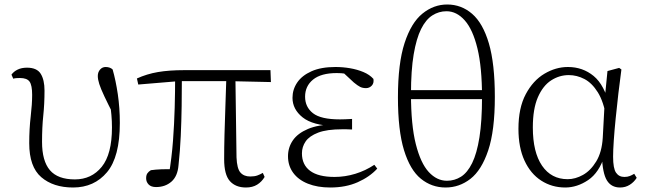

<svg xmlns="http://www.w3.org/2000/svg" viewBox="-20 -820 2876 854"><path d="M305 14Q217 14 163.5 -32Q110 -78 110 -183Q110 -246 116.5 -301.5Q123 -357 123 -398Q123 -441 111.5 -457Q100 -473 69 -473Q61 -473 53 -472.5Q45 -472 39 -470L31 -488Q41 -502 58.5 -510.5Q76 -519 100 -519Q144 -519 161 -492Q178 -465 178 -417Q178 -358 172.5 -306Q167 -254 167 -189Q167 -104 202 -63Q237 -22 313 -22Q387 -22 432.5 -78Q478 -134 478 -253Q478 -281 475.5 -309Q473 -337 468 -373L483 -370L488 -303Q460 -358 444 -392Q428 -426 421.5 -446.5Q415 -467 415 -482Q415 -499 425 -510.5Q435 -522 450 -522Q460 -522 468 -519Q476 -516 481 -511Q495 -462 504 -401Q513 -340 513 -273Q513 -122 456 -54Q399 14 305 14Z M674 12Q652 12 641 0.5Q630 -11 630 -27Q630 -41 635.5 -49Q641 -57 651 -63Q672 -66 697.5 -67Q723 -68 754 -67L731 -41Q744 -120 749.5 -194.5Q755 -269 757 -340.5Q759 -412 759 -482H789Q789 -415 788 -348Q787 -281 784 -215Q781 -149 774 -85Q770 -36 742.5 -12Q715 12 674 12ZM595 -444 589 -471Q633 -491 682.5 -499.5Q732 -508 800 -508H1183L1185 -455L1004 -459H775ZM1074 14Q1028 14 1002.5 -14.5Q977 -43 977 -112Q977 -161 978.5 -220.5Q980 -280 982.5 -346.5Q985 -413 987 -482H1027L1032 -120Q1034 -70 1049.5 -52.5Q1065 -35 1093 -35Q1112 -35 1124.5 -39.5Q1137 -44 1149 -51L1157 -33Q1144 -11 1123.5 1.5Q1103 14 1074 14Z M1449 14Q1392 14 1349.5 -3Q1307 -20 1284 -51.5Q1261 -83 1261 -125Q1261 -164 1282.5 -195.5Q1304 -227 1350 -246.5Q1396 -266 1469 -267V-259Q1371 -262 1326 -298Q1281 -334 1281 -385Q1281 -422 1302 -453Q1323 -484 1365.5 -503Q1408 -522 1472 -522Q1505 -522 1537 -516.5Q1569 -511 1596.5 -499.5Q1624 -488 1641 -469Q1644 -450 1633.5 -439Q1623 -428 1608 -428Q1593 -428 1582 -433.5Q1571 -439 1554 -453L1499 -504L1553 -502L1557 -485Q1532 -490 1515 -492.5Q1498 -495 1478 -495Q1408 -495 1372.5 -466Q1337 -437 1337 -390Q1337 -344 1372 -316.5Q1407 -289 1492 -289Q1503 -289 1515.5 -289.5Q1528 -290 1546 -291V-244Q1528 -245 1519.5 -245Q1511 -245 1503 -245Q1434 -245 1395 -230Q1356 -215 1339.5 -191Q1323 -167 1323 -138Q1323 -87 1359.5 -60Q1396 -33 1468 -33Q1515 -33 1560.5 -47Q1606 -61 1645 -87L1658 -70Q1624 -33 1571 -9.5Q1518 14 1449 14Z M1962 14Q1900 14 1852 -25Q1804 -64 1777 -152Q1750 -240 1750 -387Q1750 -538 1779.5 -628.5Q1809 -719 1859 -759.5Q1909 -800 1969 -800Q2032 -800 2080 -758.5Q2128 -717 2154.5 -627Q2181 -537 2181 -389Q2181 -239 2151.5 -151Q2122 -63 2072.5 -24.5Q2023 14 1962 14ZM1968 -16Q2002 -16 2030.5 -34Q2059 -52 2080 -94.5Q2101 -137 2112.5 -209Q2124 -281 2124 -388Q2124 -521 2103.5 -605Q2083 -689 2047 -729.5Q2011 -770 1966 -770Q1932 -770 1903 -751.5Q1874 -733 1853 -691Q1832 -649 1820 -578Q1808 -507 1808 -402Q1808 -264 1829.5 -179Q1851 -94 1887 -55Q1923 -16 1968 -16ZM1770 -379V-419H2164V-379Z M2494 14Q2435 14 2387.5 -16.5Q2340 -47 2313 -105.5Q2286 -164 2286 -247Q2286 -340 2318.5 -401Q2351 -462 2401.5 -492Q2452 -522 2506 -522Q2572 -522 2620.5 -482Q2669 -442 2691 -349H2699L2677 -296Q2665 -368 2639 -409.5Q2613 -451 2579.5 -468.5Q2546 -486 2510 -486Q2468 -486 2431.5 -462.5Q2395 -439 2372.5 -387.5Q2350 -336 2350 -253Q2350 -143 2391 -83Q2432 -23 2505 -23Q2539 -23 2573 -42Q2607 -61 2632 -102Q2657 -143 2661 -207L2671 -393L2682 -504L2734 -518L2744 -511Q2737 -461 2730.5 -404.5Q2724 -348 2718.5 -293.5Q2713 -239 2710 -194.5Q2707 -150 2707 -123Q2707 -71 2720 -52Q2733 -33 2757 -33Q2771 -33 2781 -37Q2791 -41 2801 -47L2812 -29Q2800 -10 2781 2Q2762 14 2738 14Q2699 14 2679.5 -17.5Q2660 -49 2657 -128H2669Q2645 -52 2596 -19Q2547 14 2494 14Z"/></svg>

Font: Early Summer Mincho VF
Style: Regular
Weight: 250
Designer: GuiWonder
Version: Version 1.002